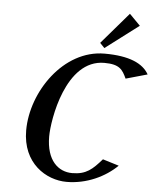

<svg xmlns="http://www.w3.org/2000/svg" viewBox="-61 -979 849 1040"><g transform="rotate(5 363.5 -458.5)"><path d="M603 -927 456 -756 481 -730 662 -867ZM614 -102 526 -129C476 -72 443 -40 366 -40C291 -40 225 -96 225 -227C225 -317 278 -650 488 -650C572 -650 588 -622 610 -575L727 -608C695 -665 621 -700 485 -700C262 -700 98 -459 98 -249C98 -70 229 10 340 10C449 10 549 -38 614 -102Z"/></g></svg>

Font: Pfennig
Style: BoldItalic
Weight: 700
Italic angle: -13°
Version: Version 20100423